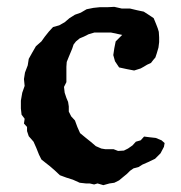

<svg xmlns="http://www.w3.org/2000/svg" viewBox="-20 -531 528 561"><path d="M295 -510 314 -511 336 -506H360L381 -501L400 -497L414 -488L429 -478L436 -461L441 -448L444 -438L445 -422V-408L443 -392L438 -375L434 -363L428 -356L421 -347L410 -342L400 -336L391 -331L372 -325L351 -329L328 -334L316 -352L311 -370L314 -390L318 -410L337 -429L304 -436H256L239 -431L225 -424L213 -419L202 -410L195 -401L191 -389L181 -365L175 -350L174 -336V-291L167 -277L169 -260L174 -245L179 -233L181 -220V-205L188 -191L199 -179L206 -160L214 -142L231 -128L246 -116L260 -104L276 -97L288 -95H312L325 -90L342 -91L354 -97L367 -106L377 -117L391 -121L401 -132L417 -130L435 -128L452 -121L461 -113L459 -102L449 -83L433 -67L412 -57L396 -50L385 -43L370 -39L360 -32L351 -23L340 -14L328 -4L314 3L300 5L282 10L265 5L255 8L242 5H231L213 3L193 -6L174 -12L155 -19L139 -34L125 -46L111 -57L101 -65L94 -79L86 -99L78 -117L64 -133L59 -148V-160L50 -170L52 -184L43 -196L41 -214V-237L45 -260L52 -280L50 -300L53 -319L61 -340L64 -359L74 -377L85 -396L101 -410L111 -424L123 -439L135 -452L153 -457L169 -466L183 -478L199 -488L216 -494L233 -504L253 -508L272 -510Z"/></svg>

Font: Tagesschrift
Style: Regular
Weight: 400
Designer: Yanone
Version: Version 2.000; ttfautohint (v1.8.4.7-5d5b)